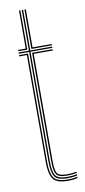

<svg xmlns="http://www.w3.org/2000/svg" viewBox="-89 -804 376 845"><g transform="rotate(-10 99.0 -382.0)"><path d="M144 -6.2Q98.2 -6.2 86 -26.2Q73.8 -46.2 73.8 -91.8V-582.8H27.5V-588.5H73.8V-770H79.8V-588.5H177.5V-582.8H79.8V-91.8Q79.8 -48 91 -30Q102.2 -12 144 -12Q154.2 -12 165.6 -13.1Q177 -14.2 187.5 -16.5V-10.8Q177.2 -8.2 165.8 -7.2Q154.2 -6.2 144 -6.2ZM144 5.5Q93.5 5.5 77.5 -17.2Q61.5 -40 61.5 -91.8V-571H27.5V-576.8H67.5V-91.8Q67.5 -43.5 81.5 -22Q95.5 -0.5 144 -0.5Q154.8 -0.5 166.4 -1.6Q178 -2.8 187.5 -5.2V0.5Q169.5 5.5 144 5.5ZM144 -17.8Q105 -17.8 95.4 -34.5Q85.8 -51.2 85.8 -92V-576.8H177.5V-571H92V-92Q92 -53.5 100.2 -38.5Q108.5 -23.5 144 -23.5Q154.2 -23.5 165.5 -24.5Q176.8 -25.5 187.5 -27.5V-22Q177.5 -20 166 -18.9Q154.5 -17.8 144 -17.8ZM27.5 -594.2V-600H61.5V-770H67.5V-594.2ZM85.8 -594.2V-770H92V-600H177.5V-594.2Z"/></g></svg>

Font: Big Shoulders Inline Display ExtraLight
Style: Regular
Weight: 250
Version: Version 2.002